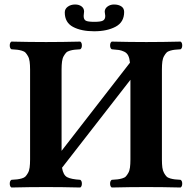

<svg xmlns="http://www.w3.org/2000/svg" viewBox="-20 -832 854 854"><path d="M30.8 2Q23.4 -2.4 23.4 -15.1Q23.4 -27.8 30.8 -32.2Q47.4 -33.2 56.4 -34.2Q65.4 -35.2 76.7 -38.3Q87.9 -41.5 93.3 -47.1Q98.6 -52.7 104.2 -62.5Q109.9 -72.3 111.8 -86.9Q113.8 -101.6 113.8 -122.1V-522.9Q113.8 -543.5 111.8 -558.1Q109.9 -572.8 104.2 -582.5Q98.6 -592.3 93.3 -597.9Q87.9 -603.5 76.7 -606.7Q65.4 -609.9 56.4 -610.8Q47.4 -611.8 30.8 -612.8Q23.4 -617.2 23.4 -629.9Q23.4 -642.6 30.8 -647Q110.8 -645 185.1 -645Q256.8 -645 336.9 -647Q344.2 -642.6 344.2 -629.9Q344.2 -617.2 336.9 -612.8Q320.3 -611.8 311.3 -610.8Q302.2 -609.9 291 -606.7Q279.8 -603.5 274.4 -597.9Q269 -592.3 263.4 -582.5Q257.8 -572.8 255.9 -558.1Q253.9 -543.5 253.9 -522.9V-161.1L558.1 -553.2Q556.2 -572.8 550.3 -584.7Q544.4 -596.7 532.2 -602.3Q520 -607.9 509.5 -609.6Q499 -611.3 477.1 -612.8Q469.7 -617.2 469.7 -629.9Q469.7 -642.6 477.1 -647Q557.1 -645 630.9 -645Q703.1 -645 783.2 -647Q790.5 -642.6 790.5 -629.9Q790.5 -617.2 783.2 -612.8Q766.6 -611.8 757.6 -610.8Q748.5 -609.9 737.3 -606.7Q726.1 -603.5 720.7 -597.9Q715.3 -592.3 709.7 -582.5Q704.1 -572.8 702.1 -558.1Q700.2 -543.5 700.2 -522.9V-122.1Q700.2 -101.6 702.1 -86.9Q704.1 -72.3 709.7 -62.5Q715.3 -52.7 720.7 -47.1Q726.1 -41.5 737.3 -38.3Q748.5 -35.2 757.6 -34.2Q766.6 -33.2 783.2 -32.2Q790.5 -27.8 790.5 -15.1Q790.5 -2.4 783.2 2Q703.1 0 630.9 0Q557.1 0 477.1 2Q469.7 -2.4 469.7 -15.1Q469.7 -27.8 477.1 -32.2Q493.7 -33.2 502.7 -34.2Q511.7 -35.2 522.9 -38.3Q534.2 -41.5 539.6 -47.1Q544.9 -52.7 550.5 -62.5Q556.2 -72.3 558.1 -86.9Q560.1 -101.6 560.1 -122.1V-477.1L255.9 -85.9Q261.2 -53.2 278.8 -43.9Q296.4 -34.7 336.9 -32.2Q344.2 -27.8 344.2 -15.1Q344.2 -2.4 336.9 2Q256.8 0 185.1 0Q110.8 0 30.8 2ZM268.1 -776.9Q268.1 -792.5 281.5 -802.2Q294.9 -812 314 -812Q331.5 -812 342.8 -803.5Q354 -794.9 354 -780.8Q354 -778.8 353 -771Q352.1 -763.2 352.1 -761.2Q352.1 -745.6 361.3 -740.2Q370.6 -734.9 399.9 -734.9Q428.2 -734.9 438.2 -740.5Q448.2 -746.1 448.2 -761.2Q448.2 -764.2 447 -770.5Q445.8 -776.9 445.8 -779.8Q445.8 -793.9 458.3 -803Q470.7 -812 486.8 -812Q506.8 -812 519.5 -803.7Q532.2 -795.4 532.2 -778.8Q532.2 -733.4 494.1 -713.1Q456.1 -692.9 398.9 -692.9Q341.3 -692.9 304.7 -712.4Q268.1 -731.9 268.1 -776.9Z"/></svg>

Font: Common Serif
Style: Bold
Weight: 700
Designer: Philipp H. Poll, Khaled Hosny
Foundry: Stefan Peev, Context Ltd.
Version: Version 1.026